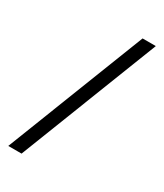

<svg xmlns="http://www.w3.org/2000/svg" viewBox="-197 -749 810 947"><g transform="rotate(30 208.0 -276.0)"><path d="M91.7 119.8H16L324.6 -670.6H400Z"/></g></svg>

Font: Anek Devanagari Medium
Style: Regular
Weight: 500
Designer: Kailash Malviya (Devanagari) & Yesha Goshar (Latin)
Foundry: Ek Type
Version: Version 1.003